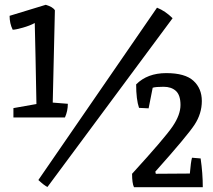

<svg xmlns="http://www.w3.org/2000/svg" viewBox="-20 -768 887 801"><path d="M700 -692 178 12Q166 7 140 -17L635 -736Q670 -722 700 -692ZM36 -317 132 -334Q128 -557 125 -672Q105 -661 75 -652.5Q45 -644 33 -644Q20 -670 20 -702L171 -748Q201 -739 209 -725Q208 -698 200 -340L263 -335Q263 -305 251 -278H36ZM826 13H539Q531 -3 531 -43Q667 -192 700 -240.5Q733 -289 733 -330Q733 -371 714 -388.5Q695 -406 662.5 -406Q630 -406 617 -402L600 -316L560 -318Q548 -353 548 -416Q595 -463 673.5 -463Q752 -463 787 -431Q822 -399 822 -346.5Q822 -294 791.5 -247.5Q761 -201 628 -52L630 -43L772 -44Q776 -92 781 -110L817 -107Q826 -45 826 13Z"/></svg>

Font: Inika
Style: Regular
Weight: 400
Designer: Constanza Artigas Preller
Foundry: Constanza Artigas Preller
Version: Version 1.001